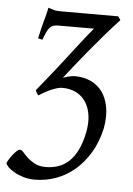

<svg xmlns="http://www.w3.org/2000/svg" viewBox="-89 -496 539 781"><g transform="rotate(5 180.0 -106.0)"><path d="M344.2 12.2Q331.5 68.8 305.7 112.1Q279.8 155.3 245.1 184.8Q210.4 214.4 168.7 229.5Q127 244.6 82.5 244.6Q56.6 244.6 34.7 237.8Q12.7 231 -3.4 221.4Q-19.5 211.9 -28.6 202.4Q-37.6 192.9 -37.6 187.5Q-37.6 185.1 -32 175.5Q-26.4 166 -18.6 155.5Q-10.7 145 -2.2 136.7Q6.3 128.4 12.2 128.4Q19 128.4 27.1 137.9Q35.2 147.5 47.4 158.9Q59.6 170.4 77.6 179.9Q95.7 189.5 122.6 189.5Q150.4 189.5 174.6 180.9Q198.7 172.4 218 153.8Q237.3 135.3 251.5 106.2Q265.6 77.1 273.9 36.1Q281.7 -1.5 277.6 -33.4Q273.4 -65.4 258.5 -88.6Q243.7 -111.8 218.5 -124.8Q193.4 -137.7 159.2 -137.2Q150.4 -136.7 139.2 -133.3Q127.9 -129.9 115.5 -124.5Q103 -119.1 90.8 -112.3Q78.6 -105.5 67.9 -98.1Q63.5 -101.1 60.1 -107.7Q56.6 -114.3 55.2 -118.2Q91.3 -162.1 121.3 -200.2Q151.4 -238.3 177 -271.7Q202.6 -305.2 225.1 -334Q247.6 -362.8 269 -388.2H125Q112.8 -388.2 104.7 -386Q96.7 -383.8 90.1 -377.2Q83.5 -370.6 77.4 -358.2Q71.3 -345.7 64 -325.2L45.9 -329.1Q55.2 -373 64.2 -404.5Q73.2 -436 77.1 -457Q85.9 -454.6 96.9 -450.7Q107.9 -446.8 125 -446.8H362.8L373 -432.1Q343.3 -400.4 312.3 -364.3Q281.2 -328.1 252.7 -293.7Q224.1 -259.3 200.2 -229Q176.3 -198.7 160.2 -178.2Q189.9 -189 210.9 -189Q246.1 -188.5 274.4 -175.3Q302.7 -162.1 321 -136.7Q339.4 -111.3 346.2 -74Q353 -36.6 344.2 12.2Z"/></g></svg>

Font: Gentium Plus
Style: Italic
Weight: 400
Italic angle: -8°
Designer: J. Victor Gaultney, Annie Olsen, Iska Routamaa
Foundry: SIL International
Version: Version 1.510